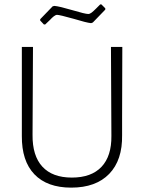

<svg xmlns="http://www.w3.org/2000/svg" viewBox="-20 -854 659 879"><path d="M539 -313V-236Q541 -121 480 -58Q419 5 306 5Q196 5 137.5 -56Q79 -117 80 -232V-639H131L129 -237Q128 -141 174 -91Q220 -41 309 -41Q398 -41 444.5 -90Q491 -139 490 -232L488 -639H540ZM462 -816V-810L405 -751L397 -748Q376 -750 317 -768Q253 -786 241 -786Q235 -786 226.5 -779.5Q218 -773 209 -763L187 -742H181L164 -760V-766L221 -825L229 -827Q252 -825 313 -807Q370 -790 384 -790Q391 -790 399 -796Q407 -802 420 -815Q420 -815 439 -834H444Z"/></svg>

Font: Luna Sans Light
Style: Regular
Weight: 300
Designer: Juan Pablo del Peral
Foundry: Huerta Tipografica
Version: Version 2.001; ttfautohint (v1.5)